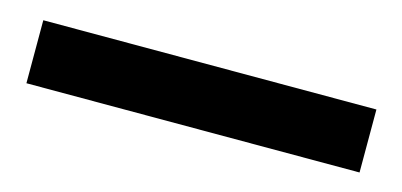

<svg xmlns="http://www.w3.org/2000/svg" viewBox="-28 -88 555 265"><g transform="rotate(15 250.0 45.0)"><path d="M12 90V0H488V90Z"/></g></svg>

Font: Nunito Sans 6pt
Style: Bold
Weight: 700
Version: Version 3.101;gftools[0.9.27]